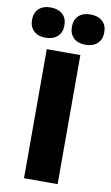

<svg xmlns="http://www.w3.org/2000/svg" viewBox="-122 -919 561 967"><g transform="rotate(10 158.5 -435.0)"><path d="M56 -870.4Q95.2 -870.4 117.6 -850.1Q140 -829.8 140 -793Q140 -757.2 117.6 -736.4Q95.2 -715.6 56 -715.6Q18.4 -715.6 -3.6 -736.4Q-25.6 -757.2 -25.6 -793Q-25.6 -829.8 -3.6 -850.1Q18.4 -870.4 56 -870.4ZM259.8 -870.4Q299 -870.4 321.4 -850.1Q343.8 -829.8 343.8 -793Q343.8 -757.2 321.4 -736.4Q299 -715.6 259.8 -715.6Q222.2 -715.6 200.2 -736.4Q178.2 -757.2 178.2 -793Q178.2 -829.8 200.2 -850.1Q222.2 -870.4 259.8 -870.4ZM245 -660V0H73.2V-660Z"/></g></svg>

Font: Work Sans
Style: Regular
Weight: 400
Designer: Wei Huang
Foundry: Wei Huang
Version: Version 2.006; ttfautohint (v1.8.1.43-b0c9)